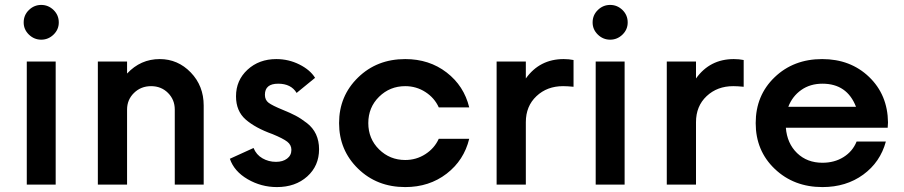

<svg xmlns="http://www.w3.org/2000/svg" viewBox="-20 -750 3672 780"><path d="M76.2 -658.8Q76.2 -688.8 97.5 -709.4Q118.8 -730 147.5 -730Q176.2 -730 197.5 -709.4Q218.8 -688.8 218.8 -658.8Q218.8 -630 197.5 -609.4Q176.2 -588.8 147.5 -588.8Q118.8 -588.8 97.5 -609.4Q76.2 -630 76.2 -658.8ZM88.8 0V-500H206.2V0Z M628.8 -510Q702.5 -510 755 -455.6Q807.5 -401.2 807.5 -321.2V0H690V-305Q690 -345 662.5 -372.5Q635 -400 593.8 -400Q552.5 -400 524.4 -372.5Q496.2 -345 496.2 -305V0H377.5V-500H496.2V-451.2Q551.2 -510 628.8 -510Z M1105 10Q1041.2 10 986.2 -21.9Q931.2 -53.8 913.8 -105L1010 -148.8Q1021.2 -121.2 1046.2 -106.9Q1071.2 -92.5 1101.2 -92.5Q1128.8 -92.5 1146.2 -105.6Q1163.8 -118.8 1163.8 -141.2Q1163.8 -161.2 1146.9 -174.4Q1130 -187.5 1087.5 -205Q1017.5 -230 978.1 -264.4Q938.8 -298.8 938.8 -358.8Q938.8 -423.8 985.6 -466.9Q1032.5 -510 1102.5 -510Q1152.5 -510 1196.2 -488.1Q1240 -466.2 1260 -433.8L1185 -372.5Q1162.5 -410 1110 -410Q1056.2 -410 1056.2 -365Q1056.2 -343.8 1071.2 -332.5Q1086.2 -321.2 1128.8 -303.8Q1160 -291.2 1181.2 -280Q1202.5 -268.8 1226.9 -250Q1251.2 -231.2 1263.8 -204.4Q1276.2 -177.5 1276.2 -143.8Q1276.2 -76.2 1228.1 -33.1Q1180 10 1105 10Z M1626.2 10Q1511.2 10 1434.4 -65Q1357.5 -140 1357.5 -250Q1357.5 -360 1434.4 -435Q1511.2 -510 1626.2 -510Q1723.8 -510 1794.4 -455.6Q1865 -401.2 1886.2 -313.8H1762.5Q1745 -352.5 1708.1 -376.2Q1671.2 -400 1626.2 -400Q1563.8 -400 1520 -356.9Q1476.2 -313.8 1476.2 -250Q1476.2 -186.2 1520 -143.1Q1563.8 -100 1626.2 -100Q1671.2 -100 1708.1 -123.8Q1745 -147.5 1762.5 -186.2H1886.2Q1865 -98.8 1794.4 -44.4Q1723.8 10 1626.2 10Z M2270 -510Q2291.2 -510 2310 -506.2V-397.5Q2285 -400 2267.5 -400Q2202.5 -400 2159.4 -359.4Q2116.2 -318.8 2116.2 -253.8V0H1997.5V-500H2116.2V-431.2Q2172.5 -510 2270 -510Z M2387.5 -658.8Q2387.5 -688.8 2408.8 -709.4Q2430 -730 2458.8 -730Q2487.5 -730 2508.8 -709.4Q2530 -688.8 2530 -658.8Q2530 -630 2508.8 -609.4Q2487.5 -588.8 2458.8 -588.8Q2430 -588.8 2408.8 -609.4Q2387.5 -630 2387.5 -658.8ZM2400 0V-500H2517.5V0Z M2961.2 -510Q2982.5 -510 3001.2 -506.2V-397.5Q2976.2 -400 2958.8 -400Q2893.8 -400 2850.6 -359.4Q2807.5 -318.8 2807.5 -253.8V0H2688.8V-500H2807.5V-431.2Q2863.8 -510 2961.2 -510Z M3587.5 -252.5 3586.2 -231.2H3172.5Q3177.5 -167.5 3218.1 -128.1Q3258.8 -88.8 3321.2 -88.8Q3370 -88.8 3406.9 -111.9Q3443.8 -135 3460 -175H3578.8Q3556.2 -91.2 3486.9 -40.6Q3417.5 10 3321.2 10Q3205 10 3127.5 -63.8Q3050 -137.5 3050 -250Q3050 -362.5 3126.9 -436.2Q3203.8 -510 3320 -510Q3435 -510 3510.6 -437.5Q3586.2 -365 3587.5 -252.5ZM3321.2 -410Q3271.2 -410 3235 -384.4Q3198.8 -358.8 3182.5 -316.2H3457.5Q3421.2 -410 3321.2 -410Z"/></svg>

Font: Now Alt Medium
Style: Regular
Weight: 500
Designer: Alfredo Marco Pradil
Foundry: Alfredo Marco Pradil
Version: Version 1.002;PS 001.002;hotconv 1.0.88;makeotf.lib2.5.64775